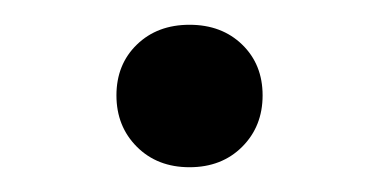

<svg xmlns="http://www.w3.org/2000/svg" viewBox="-20 -380 305 155"><path d="M133 -245Q107 -245 90.5 -261.5Q74 -278 74 -303Q74 -328 90.5 -344Q107 -360 133 -360Q159 -360 175.5 -344Q192 -328 192 -303Q192 -278 175.5 -261.5Q159 -245 133 -245Z"/></svg>

Font: Junicode VF
Style: Regular
Weight: 400
Designer: Peter S. Baker
Version: Version 2.213